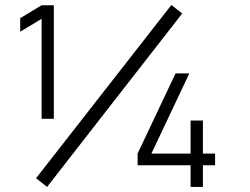

<svg xmlns="http://www.w3.org/2000/svg" viewBox="-20 -741 992 761"><path d="M145 -270V-666.5L60.1 -615.2V-668.9L145 -720.2H193.4V-270ZM123 -34.7 659.2 -721.2 702.1 -687.5 166.5 0ZM525.4 -85.9V-132.3L675.8 -450.2H730.5L580.1 -132.3H735.4V-263.2H784.2V-132.3H832.5V-85.9H784.2V0H735.4V-85.9Z"/></svg>

Font: Manrope Light
Style: Regular
Weight: 300
Designer: Mikhail Sharanda
Foundry: Mikhail Sharanda
Version: Version 4.505;FEAKit 1.0